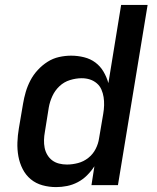

<svg xmlns="http://www.w3.org/2000/svg" viewBox="-20 -755 640 783"><path d="M209 8Q180 8 153 0.5Q126 -7 105.5 -24Q85 -41 72.5 -65.5Q60 -90 55 -117.5Q50 -145 51 -174Q52 -203 57 -232L74 -332Q78 -356 85 -380Q92 -404 104 -427Q116 -450 134 -469.5Q152 -489 174 -503Q196 -517 221 -522.5Q246 -528 270 -528Q297 -528 323 -521.5Q349 -515 369 -500Q389 -485 402 -463Q415 -441 422 -416L474 -735H582L461 0H353L365 -77Q352 -57 335 -40Q318 -23 297 -12Q276 -1 253.5 3.5Q231 8 209 8ZM253 -84Q275 -84 298 -90Q321 -96 340 -111Q359 -126 370 -147.5Q381 -169 384 -191L401 -291Q404 -308 404.5 -325.5Q405 -343 402.5 -359Q400 -375 393.5 -390Q387 -405 374.5 -415.5Q362 -426 346.5 -431Q331 -436 313 -436Q290 -436 265.5 -428.5Q241 -421 222.5 -403.5Q204 -386 193.5 -363Q183 -340 179 -317L163 -217Q160 -201 159.5 -184.5Q159 -168 162 -152.5Q165 -137 173 -123.5Q181 -110 193 -101Q205 -92 220.5 -88Q236 -84 253 -84Z"/></svg>

Font: Iosevka Aile Semibold
Style: Italic
Weight: 600
Italic angle: -9°
Designer: Belleve Invis
Foundry: Belleve Invis
Version: Version 31.1.0; ttfautohint (v1.8.4)